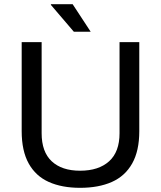

<svg xmlns="http://www.w3.org/2000/svg" viewBox="-20 -888 771 920"><path d="M363.8 12Q276.5 12 213.8 -16.1Q151.1 -44.2 117.5 -104.6Q83.9 -165 83.9 -259.5V-686H179.5V-249.7Q179.5 -160.2 227.9 -115.1Q276.3 -70 363.8 -70Q452.6 -70 502.7 -115.1Q552.8 -160.2 552.8 -249.7V-686H647.4V-259.5Q647.4 -165 613.3 -104.6Q579.2 -44.2 515.9 -16.1Q452.5 12 363.8 12ZM414.5 -736H333.8L223.5 -865L224.5 -868H328Z"/></svg>

Font: Archivo Variable SemiBold
Style: Regular
Weight: 600
Designer: Hector Gatti
Foundry: Omnibus-Type
Version: Version 2.001